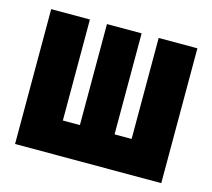

<svg xmlns="http://www.w3.org/2000/svg" viewBox="-79 -592 757 685"><g transform="rotate(15 300.0 -249.0)"><path d="M30 0V-498H173V-125H236V-498H364V-125H427V-498H570V0Z"/></g></svg>

Font: Source Code Pro ExtraBold
Style: Regular
Weight: 800
Monospace: yes
Designer: Paul D. Hunt, Teo Tuominen
Foundry: Adobe Systems Incorporated
Version: Version 1.018;hotconv 1.0.116;makeotfexe 2.5.65601